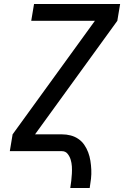

<svg xmlns="http://www.w3.org/2000/svg" viewBox="-20 -755 640 959"><path d="M331 184Q334 166 336 148Q338 130 339 112Q340 94 339 76.5Q338 59 333 42.5Q328 26 317.5 13Q307 0 289 0H29L43 -84L454 -651H136L150 -735H580L566 -651L155 -84H289Q312 -84 333 -78.5Q354 -73 371.5 -61Q389 -49 401 -31.5Q413 -14 420.5 6Q428 26 431.5 48Q435 70 436 92.5Q437 115 434.5 138Q432 161 428 184Z"/></svg>

Font: Iosevka Aile Medium Oblique
Style: Regular
Weight: 500
Italic angle: -9°
Designer: Belleve Invis
Foundry: Belleve Invis
Version: Version 31.1.0; ttfautohint (v1.8.4)